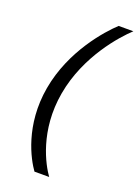

<svg xmlns="http://www.w3.org/2000/svg" viewBox="-155 -782 691 957"><g transform="rotate(20 190.0 -303.0)"><path d="M156 110H234C198 60 113 -93 150 -303C187 -513 326 -666 380 -716H302C248 -666 109 -513 72 -303C35 -93 120 60 156 110Z"/></g></svg>

Font: Uncut Sans
Style: Italic
Weight: 400
Italic angle: -10°
Designer: Kasper Nordkvist
Foundry: Uncut Type
Version: Version 1.111;FEAKit 1.0